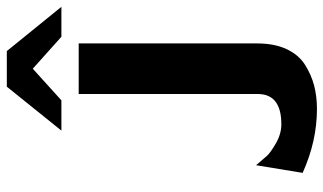

<svg xmlns="http://www.w3.org/2000/svg" viewBox="-218 -734 972 577"><g transform="rotate(-90 268.5 -445.0)"><path d="M165 -747 297 -911H404L537 -747H447L351 -833L256 -747ZM38 -22 61 -162Q79 -141 88.5 -130Q98 -119 126.5 -102.5Q155 -86 184 -86Q275 -86 275 -157V-695H427V-159Q427 -107 410 -70.5Q393 -34 363 -15Q333 4 300.5 12.5Q268 21 230 21Q133 21 38 -22Z"/></g></svg>

Font: Coval
Style: Heavy
Weight: 900
Foundry: Context Ltd
Version: Version 001.000